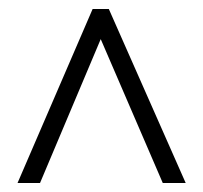

<svg xmlns="http://www.w3.org/2000/svg" viewBox="-20 -739 451 427"><path d="M186 -719 19 -332H69L204 -652L342 -332H393L222 -719Z"/></svg>

Font: Noto Sans Devanagari ExtraCondensed Light
Style: Regular
Weight: 300
Width: 2
Designer: Jelle Bosma - Monotype Design Team
Foundry: Monotype Imaging Inc.
Version: Version 2.004